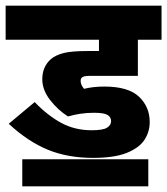

<svg xmlns="http://www.w3.org/2000/svg" viewBox="-20 -642 593 681"><path d="M313 -242Q288 -242 265 -238.5Q242 -235 221 -229Q185 -252 157.5 -287.5Q130 -323 130 -361Q130 -405 160 -432Q178 -447 206 -454Q234 -461 289 -461H331V-501H0V-622H553V-501H469V-373H297Q283 -373 274.5 -369.5Q266 -366 266 -355Q266 -347 269.5 -340Q273 -333 278 -327Q311 -335 350 -335Q435 -335 473 -299Q511 -263 511 -209Q511 -174 492 -145.5Q473 -117 429 -99.5Q385 -82 310 -82Q220 -82 149.5 -111Q79 -140 11 -203L103 -280Q148 -233 196.5 -206.5Q245 -180 305 -180Q345 -180 359.5 -189Q374 -198 374 -212Q374 -227 361 -234.5Q348 -242 313 -242ZM59 -77H506V19H59Z"/></svg>

Font: Noto Sans Devanagari Condensed ExtraBold
Style: Regular
Weight: 800
Width: 3
Designer: Jelle Bosma - Monotype Design Team
Foundry: Monotype Imaging Inc.
Version: Version 2.004; ttfautohint (v1.8.4.7-5d5b)